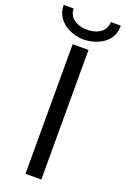

<svg xmlns="http://www.w3.org/2000/svg" viewBox="-184 -949 656 1002"><g transform="rotate(20 143.5 -448.0)"><path d="M99.6 -719.7H187.5V0H99.6ZM-14.6 -896.5H41Q41 -858.9 70.1 -837.6Q99.1 -816.4 143.6 -816.4Q188.5 -816.4 217.8 -837.6Q247.1 -858.9 247.1 -896.5H302.7Q304.2 -856.4 283.4 -826.4Q262.7 -796.4 225.8 -779.8Q189 -763.2 143.6 -761.7Q100.1 -763.2 64 -779.8Q27.8 -796.4 6.6 -826.7Q-14.6 -856.9 -14.6 -896.5Z"/></g></svg>

Font: Reddit Sans Chocolate
Style: Regular
Weight: 400
Designer: Stephen Hutchings
Foundry: Reddit
Version: Version 1.013